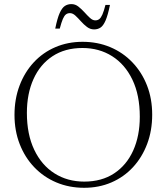

<svg xmlns="http://www.w3.org/2000/svg" viewBox="-20 -884 794 914"><path d="M373 -685Q444.5 -685 505 -659.5Q565.5 -634 610.2 -587.2Q655 -540.5 679.8 -477.2Q704.5 -414 704.5 -338Q704.5 -262.5 680.5 -198.8Q656.5 -135 613 -88Q569.5 -41 510.2 -15.5Q451 10 380.5 10Q309 10 248.5 -15.5Q188 -41 143.2 -87.8Q98.5 -134.5 73.8 -198Q49 -261.5 49 -337Q49 -412.5 73 -476.2Q97 -540 140.5 -587Q184 -634 243.5 -659.5Q303 -685 373 -685ZM381 -19.5Q464 -19.5 523.2 -58.5Q582.5 -97.5 614 -167.2Q645.5 -237 645.5 -328.5Q645.5 -431 610.5 -504.2Q575.5 -577.5 513.8 -616.5Q452 -655.5 372.5 -655.5Q289.5 -655.5 230.2 -616.5Q171 -577.5 139.5 -507.8Q108 -438 108 -346.5Q108 -244.5 143 -171Q178 -97.5 239.8 -58.5Q301.5 -19.5 381 -19.5ZM503.5 -860.5Q493.5 -811.5 482.5 -786.2Q471.5 -761 458.2 -752.5Q445 -744 428 -744Q409.5 -744 394 -755.8Q378.5 -767.5 365 -782.8Q351.5 -798 338.8 -809.8Q326 -821.5 313 -821.5Q302 -821.5 294 -815.5Q286 -809.5 279.2 -793.8Q272.5 -778 264.5 -748H243Q253 -797.5 264.2 -822.2Q275.5 -847 289 -855.8Q302.5 -864.5 320 -864.5Q338 -864.5 353 -852.8Q368 -841 381.8 -825.8Q395.5 -810.5 408.2 -798.8Q421 -787 433.5 -787Q444.5 -787 452.5 -793Q460.5 -799 467.5 -815Q474.5 -831 482 -860.5Z"/></svg>

Font: Newsreader 24pt Light
Style: Regular
Weight: 300
Designer: Hugues Gentile
Foundry: Production Type
Version: Version 1.003